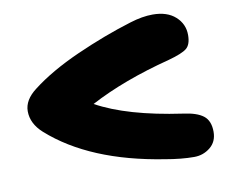

<svg xmlns="http://www.w3.org/2000/svg" viewBox="-64 -695 828 689"><g transform="rotate(-10 350.0 -350.5)"><path d="M590.8 -85.9Q544.4 -85.9 485.8 -96.2Q218.8 -138.2 71.8 -269Q30.8 -305.7 30.8 -351.1Q30.8 -392.1 75.2 -425.8Q143.1 -478.5 246.6 -524.7Q350.1 -570.8 449.2 -601.1Q494.6 -615.2 532.2 -615.2Q585 -615.2 615 -588.1Q645 -561 645 -521Q645 -486.3 628.2 -472.4Q611.3 -458.5 561 -444.8Q390.6 -400.9 268.1 -335.9Q378.4 -274.9 578.1 -246.1Q627.9 -239.7 651.4 -221.4Q674.8 -203.1 674.8 -163.1Q674.8 -127 649.4 -106.4Q624 -85.9 590.8 -85.9Z"/></g></svg>

Font: Shantell Sans Irregular
Style: Regular
Weight: 800
Designer: Stephen Nixon, Anya Danilova, Shantell Martin
Foundry: Arrow Type
Version: Version 1.006;[9816181b4]